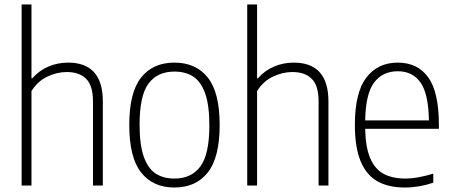

<svg xmlns="http://www.w3.org/2000/svg" viewBox="-20 -828 2020 857"><path d="M76.5 -808H120.5V-478.5H124Q155 -513.5 196.2 -531Q237.5 -548.5 284 -548.5Q439 -548.5 439 -375V0H395V-375.5Q395 -446 364.5 -476.2Q334 -506.5 278 -506.5Q234.5 -506.5 191.2 -486Q148 -465.5 120.5 -421.5V0H76.5Z M557 -270Q557 -415 609.8 -481.8Q662.5 -548.5 758.5 -548.5Q854.5 -548.5 907.5 -481.8Q960.5 -415 960.5 -270Q960.5 -125.5 907.5 -58.2Q854.5 9 758.5 9Q663 9 610 -58Q557 -125 557 -270ZM914.5 -268.5Q914.5 -358 895.8 -410.8Q877 -463.5 842.8 -486Q808.5 -508.5 758.5 -508.5Q682.5 -508.5 642.8 -454.8Q603 -401 603 -272Q603 -182.5 621.5 -129.5Q640 -76.5 674.2 -53.8Q708.5 -31 758.5 -31Q834.5 -31 874.5 -85.2Q914.5 -139.5 914.5 -268.5Z M1083.5 -808H1127.5V-478.5H1131Q1162 -513.5 1203.2 -531Q1244.5 -548.5 1291 -548.5Q1446 -548.5 1446 -375V0H1402V-375.5Q1402 -446 1371.5 -476.2Q1341 -506.5 1285 -506.5Q1241.5 -506.5 1198.2 -486Q1155 -465.5 1127.5 -421.5V0H1083.5Z M1939 -253H1610Q1611.5 -171.5 1632.2 -122.5Q1653 -73.5 1692 -52.2Q1731 -31 1791 -31Q1842 -31 1914 -53V-12.5Q1849.5 9 1787.5 9Q1713.5 9 1664.2 -19Q1615 -47 1589.5 -108.8Q1564 -170.5 1564 -270.5Q1564 -414.5 1615 -481.5Q1666 -548.5 1755.5 -548.5Q1844.5 -548.5 1891.8 -482.2Q1939 -416 1939 -270ZM1610 -290.5H1894.5Q1892.5 -409.5 1857 -459.8Q1821.5 -510 1755.5 -510Q1688 -510 1650 -459.8Q1612 -409.5 1610 -290.5Z"/></svg>

Font: Encode Sans Semi Condensed ExLight
Style: Regular
Weight: 275
Width: 4
Designer: Multiple Designers
Foundry: Impallari Type
Version: Version 2.000